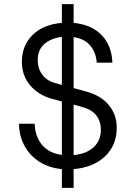

<svg xmlns="http://www.w3.org/2000/svg" viewBox="-20 -814 658 931"><path d="M280 97V6Q217 0 170.5 -30Q124 -60 98.5 -107.5Q73 -155 72 -214H148Q150 -153 183.5 -112Q217 -71 280 -63V-322L235 -334Q167 -352 126.5 -400Q86 -448 86 -514Q86 -592 137 -643.5Q188 -695 280 -703V-794H337V-703Q423 -695 472.5 -644Q522 -593 525 -510H449Q446 -558 418.5 -592Q391 -626 337 -634V-387L402 -369Q470 -350 508 -304Q546 -258 546 -195Q546 -110 489.5 -56Q433 -2 337 6V97ZM249 -411 280 -402V-635Q228 -629 195.5 -601Q163 -573 163 -522Q163 -482 185 -452Q207 -422 249 -411ZM376 -296 337 -307V-62Q400 -68 434.5 -100.5Q469 -133 469 -184Q469 -226 447 -254.5Q425 -283 376 -296Z"/></svg>

Font: Fragment Mono SC
Style: Regular
Weight: 400
Monospace: yes
Designer: Wei Huang based on Nimbus Sans by URW Studio, based on Helvetica by Max Miedinger.
Foundry: Wei Huang
Version: Version 1.012; ttfautohint (v1.8.4.7-5d5b)